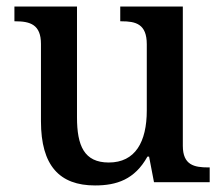

<svg xmlns="http://www.w3.org/2000/svg" viewBox="-20 -556 684 586"><path d="M270 10C336 10 391 -8 430 -78H435L450 0H620V-45H616C573 -45 538 -52 538 -111V-536H347V-491H351C394 -491 428 -483 428 -421V-219C428 -123 393 -60 312 -60C237 -60 215 -111 215 -198V-536H24V-491H27C72 -491 105 -481 105 -422V-186C105 -50 162 10 270 10Z"/></svg>

Font: Noto Serif Telugu Medium
Style: Regular
Weight: 500
Designer: Jelle Bosma - Monotype Design Team
Foundry: Monotype Imaging Inc.
Version: Version 2.005